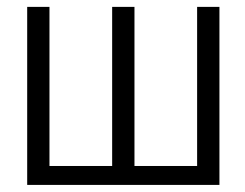

<svg xmlns="http://www.w3.org/2000/svg" viewBox="-20 -535 708 555"><path d="M614.3 -0.5H58.6V-515.1H123V-55.2H304.2V-515.1H368.7V-55.2H549.8V-515.1H614.3Z"/></svg>

Font: News Cycle
Style: Regular
Weight: 500
Version: Version 0.5.2